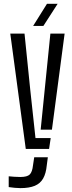

<svg xmlns="http://www.w3.org/2000/svg" viewBox="-20 -775 375 999"><path d="M114.1 0 33.5 -600H107.6L137.3 -309.1L164.6 -56.7H243.8L235.4 0ZM86.4 203.8Q73 203.8 55.8 202.2Q38.6 200.6 25.3 198.4V142.3Q37.2 143.6 53.8 144.7Q70.4 145.9 85.6 145.9Q121.6 145.9 134.8 132.8Q148 119.7 151.7 85L158 43.4H228.9L223.4 85Q219.4 127.5 204.5 153.6Q189.7 179.8 160.8 191.8Q132 203.8 86.4 203.8ZM191.6 -100.4 212.7 -309.1 242.1 -600H316.2L250.2 -100.4ZM152.4 -640 224.4 -755.2H279.9L205.7 -640Z"/></svg>

Font: Big Shoulders Stencil Display SC Thin
Style: Regular
Weight: 100
Designer: Patric King
Foundry: XO Type Co
Version: Version 2.001